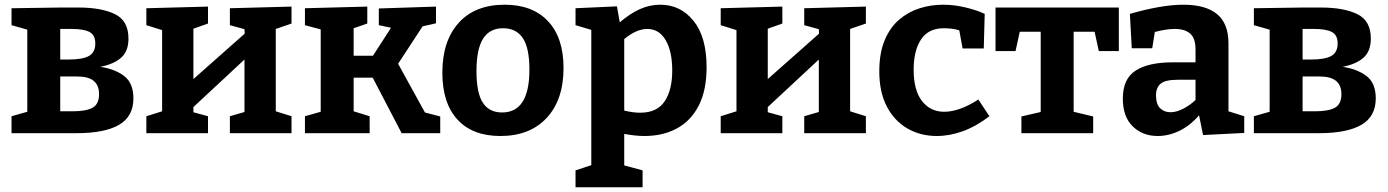

<svg xmlns="http://www.w3.org/2000/svg" viewBox="-20 -566 5898 816"><path d="M236 -534H314Q411 -534 468.5 -506Q526 -478 526 -402Q526 -348 494.5 -320.5Q463 -293 406 -282Q468 -273 507.5 -243Q547 -213 547 -148Q547 -71 486 -35.5Q425 0 306 0H29V-72L96 -91V-440L29 -459V-531ZM285 -443H236V-313H271Q332 -313 358.5 -328.5Q385 -344 385 -381Q385 -417 360.5 -430Q336 -443 285 -443ZM288 -93Q347 -93 374 -108.5Q401 -124 401 -166Q401 -203 378.5 -222Q356 -241 307 -241H236V-93Z M602 0V-72L669 -93V-438L602 -459V-531L864 -538V-466L802 -444V-230L1020 -423L1019 -442L957 -459V-531L1219 -538V-466L1152 -443V-93L1219 -72V0H957V-72L1019 -90V-313L802 -111V-89L864 -72V0Z M1276 0V-72L1343 -91V-441L1276 -459V-531L1541 -538V-466L1483 -446V-329H1565L1642 -448L1590 -459V-530L1833 -538V-467L1776 -454L1672 -295L1786 -88L1851 -71V0H1687L1564 -236H1483V-93L1551 -72V0Z M2125 -546Q2243 -546 2309 -476Q2375 -406 2375 -277Q2375 -142 2303.5 -65Q2232 12 2107 12Q1988 12 1924 -58Q1860 -128 1860 -257Q1860 -392 1929.5 -469Q1999 -546 2125 -546ZM2118 -446Q2061 -446 2033 -401.5Q2005 -357 2005 -264Q2005 -171 2032 -129.5Q2059 -88 2114 -88Q2230 -88 2230 -270Q2230 -362 2202 -404Q2174 -446 2118 -446Z M2426 230V158L2493 136V-439L2426 -459V-531L2602 -539L2614 -471Q2657 -508 2699 -527Q2741 -546 2786 -546Q2872 -546 2927.5 -477.5Q2983 -409 2983 -280Q2983 -183 2950 -118Q2917 -53 2857.5 -20.5Q2798 12 2719 12Q2679 12 2633 3V137L2711 158V230ZM2701 -87Q2772 -87 2804.5 -135Q2837 -183 2837 -266Q2837 -348 2809 -395.5Q2781 -443 2731 -443Q2685 -443 2633 -400V-96Q2670 -87 2701 -87Z M3043 0V-72L3110 -93V-438L3043 -459V-531L3305 -538V-466L3243 -444V-230L3461 -423L3460 -442L3398 -459V-531L3660 -538V-466L3593 -443V-93L3660 -72V0H3398V-72L3460 -90V-313L3243 -111V-89L3305 -72V0Z M3961 12Q3892 12 3836.5 -20Q3781 -52 3749 -113.5Q3717 -175 3717 -262Q3717 -341 3740 -395.5Q3763 -450 3802 -483Q3841 -516 3889 -531Q3937 -546 3988 -546Q4036 -546 4085 -534Q4134 -522 4165 -507L4161 -360H4071L4057 -437Q4042 -442 4024 -444Q4006 -446 3991 -446Q3926 -446 3894.5 -398.5Q3863 -351 3863 -270Q3863 -182 3898.5 -136.5Q3934 -91 3993 -91Q4057 -91 4138 -143L4185 -72Q4129 -29 4072.5 -8.5Q4016 12 3961 12Z M4321 0V-71L4403 -90V-431H4314L4296 -349H4211V-534H4735V-349H4650L4632 -431H4543V-91L4626 -71V0Z M5093 8 5076 -76Q5038 -32 4992.5 -10Q4947 12 4900 12Q4836 12 4794 -29Q4752 -70 4752 -147Q4752 -231 4806.5 -266Q4861 -301 4962 -301H5061V-356Q5061 -403 5038.5 -423Q5016 -443 4973 -443Q4936 -443 4888 -430L4877 -361H4790L4782 -507Q4917 -546 5010 -546Q5104 -546 5152.5 -506Q5201 -466 5201 -382V-93L5268 -72V-1ZM4893 -161Q4893 -123 4910.5 -106Q4928 -89 4955 -89Q4979 -89 5007 -103Q5035 -117 5061 -141V-227H4985Q4933 -227 4913 -210.5Q4893 -194 4893 -161Z M5516 -534H5594Q5691 -534 5748.5 -506Q5806 -478 5806 -402Q5806 -348 5774.5 -320.5Q5743 -293 5686 -282Q5748 -273 5787.5 -243Q5827 -213 5827 -148Q5827 -71 5766 -35.5Q5705 0 5586 0H5309V-72L5376 -91V-440L5309 -459V-531ZM5565 -443H5516V-313H5551Q5612 -313 5638.5 -328.5Q5665 -344 5665 -381Q5665 -417 5640.5 -430Q5616 -443 5565 -443ZM5568 -93Q5627 -93 5654 -108.5Q5681 -124 5681 -166Q5681 -203 5658.5 -222Q5636 -241 5587 -241H5516V-93Z"/></svg>

Font: Bitter
Style: Bold
Weight: 700
Designer: Sol Matas, and Bitter project Authors
Foundry: Sol Matas
Version: Version 2.001